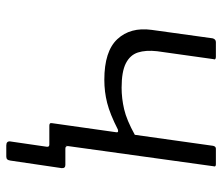

<svg xmlns="http://www.w3.org/2000/svg" viewBox="-68 -502 707 611"><g transform="rotate(90 285.5 -196.5)"><path d="M443 137Q429 137 430 125L447 8Q448 0 440 0H395L402 -51H444L445 -60Q444 -51 453 -51H505Q516 -51 515 -39L491 124Q490 131 487 134Q484 137 478 137ZM380 0Q375 0 373 -2Q371 -4 372 -9L401 -214Q402 -221 392 -218Q343 -193 307.5 -184Q272 -175 234 -175Q143 -175 104.5 -216.5Q66 -258 75 -325L102 -520Q105 -530 114 -530H161Q166 -530 168 -528Q170 -526 168 -521L143 -343Q139 -307 147 -282Q155 -257 181.5 -243.5Q208 -230 259 -230Q293 -230 327.5 -238Q362 -246 409 -272L444 -521Q446 -530 453 -530H503Q512 -530 509 -522L438 -10Q437 0 426 0Z"/></g></svg>

Font: Libre Franklin Light
Style: Italic
Weight: 300
Italic angle: -8°
Designer: Pablo Impallari, Rodrigo Fuenzalida, Nhung Nguyen
Foundry: Impallari Type
Version: Version 3.000